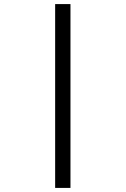

<svg xmlns="http://www.w3.org/2000/svg" viewBox="-20 -820 615 940"><path d="M325 -800V100H250V-800Z"/></svg>

Font: SB Skate blade
Style: Regular
Weight: 400
Designer: Valerio Brotto (Silverblur_type)
Version: Version 1.003